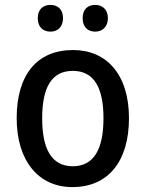

<svg xmlns="http://www.w3.org/2000/svg" viewBox="-20 -753 594 783"><path d="M134 -679C134 -641 157 -624 186 -624C214 -624 237 -642 237 -679C237 -716 214 -733 186 -733C157 -733 134 -716 134 -679ZM317 -679C317 -642 339 -624 368 -624C396 -624 420 -642 420 -679C420 -716 396 -733 368 -733C339 -733 317 -716 317 -679ZM506 -271C506 -450 414 -549 278 -549C130 -549 48 -447 48 -271C48 -97 137 10 275 10C423 10 506 -97 506 -271ZM152 -270C152 -396 190 -464 277 -464C363 -464 402 -396 402 -271C402 -145 363 -75 277 -75C190 -75 152 -146 152 -270Z"/></svg>

Font: Noto Sans SemiCondensed Medium
Style: Regular
Weight: 500
Width: 4
Designer: Monotype Design Team
Foundry: Monotype Imaging Inc.
Version: Version 2.013